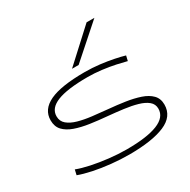

<svg xmlns="http://www.w3.org/2000/svg" viewBox="-176 -955 1117 1130"><g transform="rotate(-30 382.5 -390.0)"><path d="M56 -40 64 -75Q100 -61 154 -49.5Q208 -38 270 -31Q332 -24 389 -24Q526 -24 597.5 -52.5Q669 -81 669 -139Q669 -170 645.5 -189.5Q622 -209 582 -220.5Q542 -232 491.5 -238.5Q441 -245 387 -250Q328 -255 273.5 -263Q219 -271 176.5 -286Q134 -301 109.5 -327Q85 -353 85 -396Q85 -469 162 -505.5Q239 -542 400 -542Q452 -542 501.5 -536Q551 -530 592.5 -521.5Q634 -513 661 -505L653 -471Q627 -478 585.5 -487Q544 -496 495.5 -502Q447 -508 400 -508Q262 -508 194.5 -481Q127 -454 127 -399Q127 -365 151.5 -344.5Q176 -324 216.5 -312.5Q257 -301 308 -295Q359 -289 412 -284Q469 -279 522.5 -271Q576 -263 619 -248.5Q662 -234 687 -208.5Q712 -183 712 -142Q712 -62 627 -26Q542 10 387 10Q327 10 264.5 3.5Q202 -3 147.5 -14.5Q93 -26 56 -40ZM346 -596 557 -790H610L391 -596Z"/></g></svg>

Font: Georama ExtraExtended ExtraLight
Style: Regular
Weight: 200
Width: 8
Designer: Jean-Baptiste Levee
Foundry: Production Type
Version: Version 1.000